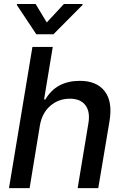

<svg xmlns="http://www.w3.org/2000/svg" viewBox="-20 -969 642 989"><path d="M185.7 -323.9 132.5 0H26.3L147 -727.3H251.8L207 -456.7H213.8Q269.5 -552.6 391.3 -552.6Q477.3 -552.6 518.8 -499.8Q560.4 -447.1 544.4 -346.9L486.2 0H380L435.4 -334.2Q445.3 -393.8 419.9 -427.2Q394.5 -460.6 339.8 -460.6Q282 -460.6 239.5 -424.2Q197.1 -387.8 185.7 -323.9ZM163.4 -948.5 220.9 -853.3 309.3 -948.5H405.5L404.8 -943.2L255.3 -792.6H166.9L66.8 -943.2L67.5 -948.5Z"/></svg>

Font: Karasuma Gothic
Style: Medium Italic
Weight: 500
Italic angle: 9.39998°
Designer: Rasmus Andersson / Ryoko Nishizuka
Foundry: Genbu
Version: Version 1.00